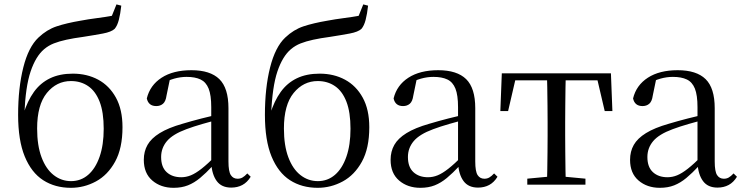

<svg xmlns="http://www.w3.org/2000/svg" viewBox="-20 -856 3446 890"><path d="M308.7 14.6Q235 14.6 180.2 -20.7Q125.4 -56 94.7 -130.7Q64 -205.4 64 -323.6Q64 -448.4 88 -543.3Q111.9 -638.2 158.2 -681.9Q196.9 -718.7 242.7 -733.9Q288.6 -749.1 353.5 -760.1Q389.6 -766.9 428.3 -771.9Q467 -776.9 498.6 -782.7L519.9 -835.6L542.2 -829.8Q537.9 -791 530.9 -764.1Q524 -737.2 511.7 -722.5Q496.4 -707.9 456.8 -700.5Q417.2 -693.1 365.8 -685.1Q321 -679.1 287.6 -671.8Q254.1 -664.5 229.3 -654.7Q204.6 -644.9 184.7 -628.1Q145.8 -595.4 121.9 -524.7Q98.1 -454.1 92.9 -325.7L88.5 -327.7Q107.2 -387.9 137.1 -429.7Q167.1 -471.4 211.8 -493Q256.5 -514.6 317.8 -514.6Q383.2 -514.6 435.1 -486.7Q487 -458.7 517.4 -403.4Q547.8 -348.1 547.8 -266.3Q547.8 -168.8 513.6 -106.7Q479.5 -44.6 424.7 -15Q369.9 14.6 308.7 14.6ZM309.3 -16.4Q354.9 -16.4 388.7 -45.6Q422.5 -74.7 441.6 -129.3Q460.7 -183.9 460.7 -259.1Q460.7 -335.8 441.8 -384.7Q422.8 -433.6 388.6 -456.9Q354.3 -480.3 308.9 -480.3Q242.3 -480.3 197.2 -425.1Q152.1 -369.8 152.1 -260.3Q152.1 -181.7 172.5 -127.1Q192.9 -72.5 228.7 -44.5Q264.5 -16.4 309.3 -16.4Z M784.7 14.6Q725.5 14.6 686.1 -19.1Q646.6 -52.8 646.6 -115.1Q646.6 -153.9 663.8 -184.3Q680.9 -214.6 720.4 -239Q759.9 -263.5 825.9 -282.3Q867.8 -294.9 913.8 -306.7Q959.8 -318.5 999.8 -327.7V-303.3Q959.8 -293.3 918.7 -281.5Q877.6 -269.7 843.6 -257Q780.3 -233.6 753.6 -201.7Q726.9 -169.7 726.9 -128.2Q726.9 -81.6 752.5 -58Q778.2 -34.4 820.1 -34.4Q842.6 -34.4 864.6 -43.3Q886.6 -52.2 914.7 -74.2Q942.7 -96.3 980.8 -134.4L989.5 -87.1H965.9Q934.7 -53.7 907.5 -31.1Q880.2 -8.4 851.1 3.1Q822 14.6 784.7 14.6ZM1051.8 13.6Q1007.1 13.6 984.8 -16.6Q962.5 -46.7 959.2 -99.7V-103.3V-359Q959.2 -415 947.1 -445.3Q934.9 -475.6 909.7 -487.6Q884.6 -499.6 845 -499.6Q816.3 -499.6 787.1 -491.4Q757.9 -483.2 724.7 -464.7L768.2 -491.9L751.8 -412.7Q748.2 -386 735.7 -375.2Q723.1 -364.3 704.4 -364.3Q668.2 -364.3 660.5 -399.7Q675.4 -461 729.1 -495.8Q782.8 -530.6 867.2 -530.6Q954.5 -530.6 996.8 -489.2Q1039 -447.8 1039 -354.6V-107.7Q1039 -60.8 1050.1 -44.2Q1061.1 -27.5 1081.4 -27.5Q1094 -27.5 1104 -33.2Q1114 -38.8 1126.4 -52.1L1142.1 -36.7Q1126.2 -10.7 1103.6 1.4Q1081 13.6 1051.8 13.6Z M1452.7 14.6Q1379 14.6 1324.2 -20.7Q1269.4 -56 1238.7 -130.7Q1208 -205.4 1208 -323.6Q1208 -448.4 1232 -543.3Q1255.9 -638.2 1302.2 -681.9Q1340.9 -718.7 1386.7 -733.9Q1432.6 -749.1 1497.5 -760.1Q1533.6 -766.9 1572.3 -771.9Q1611 -776.9 1642.6 -782.7L1663.9 -835.6L1686.2 -829.8Q1681.9 -791 1674.9 -764.1Q1668 -737.2 1655.7 -722.5Q1640.4 -707.9 1600.8 -700.5Q1561.2 -693.1 1509.8 -685.1Q1465 -679.1 1431.6 -671.8Q1398.1 -664.5 1373.3 -654.7Q1348.6 -644.9 1328.7 -628.1Q1289.8 -595.4 1265.9 -524.7Q1242.1 -454.1 1236.9 -325.7L1232.5 -327.7Q1251.2 -387.9 1281.1 -429.7Q1311.1 -471.4 1355.8 -493Q1400.5 -514.6 1461.8 -514.6Q1527.2 -514.6 1579.1 -486.7Q1631 -458.7 1661.4 -403.4Q1691.8 -348.1 1691.8 -266.3Q1691.8 -168.8 1657.6 -106.7Q1623.5 -44.6 1568.7 -15Q1513.9 14.6 1452.7 14.6ZM1453.3 -16.4Q1498.9 -16.4 1532.7 -45.6Q1566.5 -74.7 1585.6 -129.3Q1604.7 -183.9 1604.7 -259.1Q1604.7 -335.8 1585.8 -384.7Q1566.8 -433.6 1532.6 -456.9Q1498.3 -480.3 1452.9 -480.3Q1386.3 -480.3 1341.2 -425.1Q1296.1 -369.8 1296.1 -260.3Q1296.1 -181.7 1316.5 -127.1Q1336.9 -72.5 1372.7 -44.5Q1408.5 -16.4 1453.3 -16.4Z M1928.7 14.6Q1869.5 14.6 1830.1 -19.1Q1790.6 -52.8 1790.6 -115.1Q1790.6 -153.9 1807.8 -184.3Q1824.9 -214.6 1864.4 -239Q1903.9 -263.5 1969.9 -282.3Q2011.8 -294.9 2057.8 -306.7Q2103.8 -318.5 2143.8 -327.7V-303.3Q2103.8 -293.3 2062.7 -281.5Q2021.6 -269.7 1987.6 -257Q1924.3 -233.6 1897.6 -201.7Q1870.9 -169.7 1870.9 -128.2Q1870.9 -81.6 1896.5 -58Q1922.2 -34.4 1964.1 -34.4Q1986.6 -34.4 2008.6 -43.3Q2030.6 -52.2 2058.7 -74.2Q2086.7 -96.3 2124.8 -134.4L2133.5 -87.1H2109.9Q2078.7 -53.7 2051.5 -31.1Q2024.2 -8.4 1995.1 3.1Q1966 14.6 1928.7 14.6ZM2195.8 13.6Q2151.1 13.6 2128.8 -16.6Q2106.5 -46.7 2103.2 -99.7V-103.3V-359Q2103.2 -415 2091.1 -445.3Q2078.9 -475.6 2053.7 -487.6Q2028.6 -499.6 1989 -499.6Q1960.3 -499.6 1931.1 -491.4Q1901.9 -483.2 1868.7 -464.7L1912.2 -491.9L1895.8 -412.7Q1892.2 -386 1879.7 -375.2Q1867.1 -364.3 1848.4 -364.3Q1812.2 -364.3 1804.5 -399.7Q1819.4 -461 1873.1 -495.8Q1926.8 -530.6 2011.2 -530.6Q2098.5 -530.6 2140.8 -489.2Q2183 -447.8 2183 -354.6V-107.7Q2183 -60.8 2194.1 -44.2Q2205.1 -27.5 2225.4 -27.5Q2238 -27.5 2248 -33.2Q2258 -38.8 2270.4 -52.1L2286.1 -36.7Q2270.2 -10.7 2247.6 1.4Q2225 13.6 2195.8 13.6Z M2299.3 -341.2 2306.1 -516H2811.9L2818.7 -341.2H2783.1L2742.8 -513.4L2785.2 -483.7H2332.7L2375.2 -513.4L2335.3 -341.2ZM2424.2 0V-27.8L2538.9 -38.6H2579.3L2693.8 -27.8V0ZM2515.2 0Q2516.2 -24.4 2516.8 -65.3Q2517.4 -106.3 2517.9 -150.3Q2518.4 -194.3 2518.4 -228.5V-288.3Q2518.4 -321.7 2517.9 -365.7Q2517.4 -409.7 2516.8 -450.7Q2516.2 -491.8 2515.2 -516H2602.8Q2601.8 -491.8 2601.3 -450.7Q2600.8 -409.7 2600.3 -365.7Q2599.8 -321.7 2599.8 -288.3V-228.5Q2599.8 -194.3 2600.3 -150.3Q2600.8 -106.3 2601.3 -65.3Q2601.8 -24.4 2602.8 0Z M3038.7 14.6Q2979.5 14.6 2940.1 -19.1Q2900.6 -52.8 2900.6 -115.1Q2900.6 -153.9 2917.8 -184.3Q2934.9 -214.6 2974.4 -239Q3013.9 -263.5 3079.9 -282.3Q3121.8 -294.9 3167.8 -306.7Q3213.8 -318.5 3253.8 -327.7V-303.3Q3213.8 -293.3 3172.7 -281.5Q3131.6 -269.7 3097.6 -257Q3034.3 -233.6 3007.6 -201.7Q2980.9 -169.7 2980.9 -128.2Q2980.9 -81.6 3006.5 -58Q3032.2 -34.4 3074.1 -34.4Q3096.6 -34.4 3118.6 -43.3Q3140.6 -52.2 3168.7 -74.2Q3196.7 -96.3 3234.8 -134.4L3243.5 -87.1H3219.9Q3188.7 -53.7 3161.5 -31.1Q3134.2 -8.4 3105.1 3.1Q3076 14.6 3038.7 14.6ZM3305.8 13.6Q3261.1 13.6 3238.8 -16.6Q3216.5 -46.7 3213.2 -99.7V-103.3V-359Q3213.2 -415 3201.1 -445.3Q3188.9 -475.6 3163.7 -487.6Q3138.6 -499.6 3099 -499.6Q3070.3 -499.6 3041.1 -491.4Q3011.9 -483.2 2978.7 -464.7L3022.2 -491.9L3005.8 -412.7Q3002.2 -386 2989.7 -375.2Q2977.1 -364.3 2958.4 -364.3Q2922.2 -364.3 2914.5 -399.7Q2929.4 -461 2983.1 -495.8Q3036.8 -530.6 3121.2 -530.6Q3208.5 -530.6 3250.8 -489.2Q3293 -447.8 3293 -354.6V-107.7Q3293 -60.8 3304.1 -44.2Q3315.1 -27.5 3335.4 -27.5Q3348 -27.5 3358 -33.2Q3368 -38.8 3380.4 -52.1L3396.1 -36.7Q3380.2 -10.7 3357.6 1.4Q3335 13.6 3305.8 13.6Z"/></svg>

Font: Noto Serif HK ExtraLight
Style: Regular
Weight: 200
Designer: Ryoko NISHIZUKA 西塚涼子 (kana & ideographs); Frank Grießhammer (Latin, Greek & Cyrillic); Wenlong ZHANG 张文龙 (bopomofo); San
Foundry: Adobe
Version: Version 2.002-H1;hotconv 1.1.0;makeotfexe 2.6.0